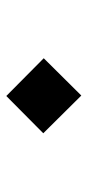

<svg xmlns="http://www.w3.org/2000/svg" viewBox="150 -602 285 626"><g transform="rotate(90 293.0 -289.5)"><path d="M415 -287.6 293.5 -167 170.4 -289.1 292 -411.6Z"/></g></svg>

Font: XB Zar
Style: Bold
Weight: 700
Designer: Behnam
Foundry: Irmug
Version: Version 8.005 2009